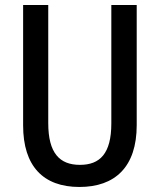

<svg xmlns="http://www.w3.org/2000/svg" viewBox="-20 -734 635 764"><path d="M524 -714H423V-243C423 -122 377 -78 298 -78C217 -78 172 -125 172 -244V-714H72V-235C72 -73 152 10 296 10C438 10 524 -70 524 -236Z"/></svg>

Font: Noto Sans Armenian Condensed Medium
Style: Regular
Weight: 500
Width: 3
Designer: Monotype Design Team
Foundry: Monotype Imaging Inc.
Version: Version 2.008